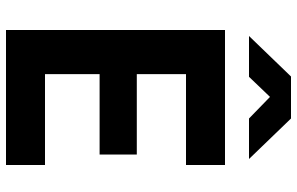

<svg xmlns="http://www.w3.org/2000/svg" viewBox="-195 -795 990 640"><g transform="rotate(90 300.0 -475.0)"><path d="M100 -810H236L303 -880L375 -810H510L375 -950H235ZM80 0H530V-130H227V-312H495V-436H227V-600H530V-730H80Z"/></g></svg>

Font: JetBrains Mono ExtraBold
Style: Regular
Weight: 800
Monospace: yes
Designer: Philipp Nurullin, Konstantin Bulenkov
Foundry: JetBrains
Version: Version 2.305